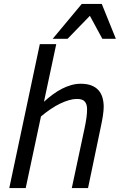

<svg xmlns="http://www.w3.org/2000/svg" viewBox="-20 -950 605 970"><path d="M342.8 0 407.2 -301.8Q413.1 -329.6 416.5 -353Q419.9 -376.5 419.9 -398.9Q419.9 -422.4 408.9 -436.3Q397.9 -450.2 368.2 -450.2Q350.6 -450.2 329.1 -444.1Q307.6 -438 284.2 -426.8Q260.7 -415.5 236.1 -398.9Q211.4 -382.3 187 -361.8L109.9 0H26.9L181.2 -727.1H264.2L202.1 -436Q223.6 -455.6 246.3 -472.4Q269 -489.3 292.2 -501.2Q315.4 -513.2 339.4 -520Q363.3 -526.9 387.2 -526.9Q419.9 -526.9 442.1 -518.1Q464.4 -509.3 478 -493.7Q491.7 -478 497.8 -456.5Q503.9 -435.1 503.9 -410.2Q503.9 -392.1 499.8 -364.7Q495.6 -337.4 487.8 -301.8L424.8 0ZM497.1 -753.9 434.1 -870.1 321.3 -753.9H246.1L393.1 -930.2H494.1L565.4 -753.9Z"/></svg>

Font: Lorenzo Sans
Style: Italic
Weight: 400
Italic angle: -12°
Foundry: Intel Corporation
Version: Version 1.00; ttfautohint (v1.5)